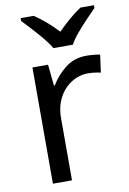

<svg xmlns="http://www.w3.org/2000/svg" viewBox="-87 -819 586 872"><g transform="rotate(-10 206.5 -383.0)"><path d="M335 -546Q350 -546 367.5 -544.5Q385 -543 398 -540L387 -459Q374 -462 358.5 -464Q343 -466 329 -466Q288 -466 252 -443.5Q216 -421 194.5 -380.5Q173 -340 173 -286V0H85V-536H157L167 -438H171Q197 -482 238 -514Q279 -546 335 -546ZM194 -606Q181 -629 159 -655.5Q137 -682 113 -708Q89 -734 71 -753V-766H131Q157 -749 185 -725Q213 -701 238 -674Q265 -701 293 -725Q321 -749 347 -766H409V-753Q390 -734 365.5 -708Q341 -682 318.5 -655.5Q296 -629 284 -606Z"/></g></svg>

Font: Noto Sans Imperial Aramaic
Style: Regular
Weight: 400
Designer: Monotype Design Team
Foundry: Monotype Imaging Inc.
Version: Version 2.001; ttfautohint (v1.8.4.7-5d5b)